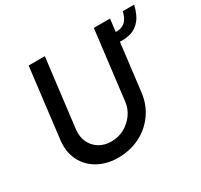

<svg xmlns="http://www.w3.org/2000/svg" viewBox="-152 -924 1184 1130"><g transform="rotate(-30 440.0 -359.0)"><path d="M216 -259Q211 -213 228 -176Q245 -139 280 -117Q315 -95 362 -95Q411 -95 451 -117Q491 -139 517.5 -176Q544 -213 549 -259L606 -726H716L659 -256Q649 -177 606 -117.5Q563 -58 496.5 -25Q430 8 349 8Q273 8 214 -25Q155 -58 125.5 -117.5Q96 -177 106 -256L163 -726H273ZM702 -641Q742 -638 766.5 -658Q791 -678 803 -726H880Q865 -663 837.5 -630.5Q810 -598 774 -587Q738 -576 694 -579Z"/></g></svg>

Font: Josefin Sans Medium
Style: Italic
Weight: 500
Italic angle: -7°
Designer: Santiago Orozco
Foundry: Typemade
Version: Version 2.000